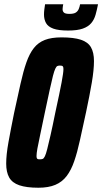

<svg xmlns="http://www.w3.org/2000/svg" viewBox="-20 -871 479 899"><path d="M160 8Q104 8 70.5 -3.5Q37 -15 23 -40Q9 -65 9 -105Q9 -146 19.5 -204.5Q30 -263 46 -342Q63 -420 76 -478.5Q89 -537 103.5 -578.5Q118 -620 138.5 -646Q159 -672 190 -684Q221 -696 268 -696Q325 -696 358.5 -685Q392 -674 406 -649.5Q420 -625 420 -585Q420 -544 410 -485Q400 -426 383 -346Q367 -273 354.5 -215.5Q342 -158 327.5 -116Q313 -74 292 -46.5Q271 -19 239 -5.5Q207 8 160 8ZM167 -125Q175 -125 180 -127Q185 -129 190 -139Q195 -149 201 -172.5Q207 -196 216.5 -237.5Q226 -279 239 -344Q260 -440 268.5 -485.5Q277 -531 277 -547Q277 -556 275 -559Q273 -562 270 -563Q267 -564 261 -564Q254 -564 249 -562Q244 -560 239 -549.5Q234 -539 228 -516Q222 -493 213 -451.5Q204 -410 190 -344Q177 -280 168 -239Q159 -198 155 -175Q151 -152 151 -140Q151 -133 153 -129.5Q155 -126 159 -125.5Q163 -125 167 -125ZM299 -728Q254 -728 229.5 -737Q205 -746 195.5 -763Q186 -780 186 -803Q186 -814 187.5 -826Q189 -838 191 -851H276Q275 -845 274 -839Q273 -833 273 -828Q273 -818 279.5 -812Q286 -806 305 -806Q325 -806 334.5 -812Q344 -818 348.5 -828.5Q353 -839 355 -851H439Q434 -825 427.5 -802Q421 -779 407 -762.5Q393 -746 367.5 -737Q342 -728 299 -728Z"/></svg>

Font: Saira ExtraCondensed Black
Style: Italic
Weight: 900
Width: 2
Italic angle: -12°
Designer: Hector Gatti with collaboration of the Omnibus-Type team
Foundry: Omnibus-Type
Version: Version 1.101